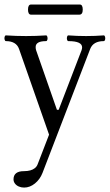

<svg xmlns="http://www.w3.org/2000/svg" viewBox="-46 -578 496 868"><path d="M15.1 232.9Q15.1 214.4 26.9 205.1Q38.6 195.8 61.5 195.8Q78.1 195.8 90.6 192.4Q103 189 111.6 182.1Q120.1 175.3 124 165L175.8 30.8L40 -356.9Q33.7 -374.5 18.8 -383.3Q3.9 -392.1 -19 -392.1Q-23.4 -392.1 -25.1 -398.7Q-26.9 -405.3 -25.1 -411.6Q-23.4 -418 -19 -418Q26.4 -415 71.8 -415Q116.7 -415 162.1 -418Q166.5 -418 168.2 -411.4Q169.9 -404.8 168.2 -398.4Q166.5 -392.1 162.1 -392.1Q138.7 -392.1 127 -385.5Q115.2 -378.9 115.2 -365.2Q115.2 -356.9 117.2 -351.1L211.4 -81.5H219.2L322.8 -351.1Q325.2 -358.4 325.2 -363.8Q325.2 -377.9 309.8 -385Q294.4 -392.1 263.2 -392.1Q258.8 -392.1 257.1 -398.7Q255.4 -405.3 257.1 -411.6Q258.8 -418 263.2 -418Q303.7 -415 343.3 -415Q383.3 -415 422.9 -418Q427.2 -418 429 -411.4Q430.7 -404.8 429 -398.4Q427.2 -392.1 422.9 -392.1Q399.4 -392.1 384 -383.3Q368.7 -374.5 361.8 -356.9L146 204.1Q134.8 232.9 111.8 251.5Q88.9 270 63 270Q49.8 270 38.8 265.1Q27.8 260.3 21.5 251.7Q15.1 243.2 15.1 232.9ZM80.6 -534.7Q80.6 -557.6 94.7 -557.6H314.5Q328.1 -557.6 328.1 -534.7Q328.1 -511.7 312.5 -511.7H94.7Q80.6 -511.7 80.6 -534.7Z"/></svg>

Font: Junicode Two Beta VF
Style: Regular
Weight: 400
Designer: Peter S. Baker
Foundry: Briery Creek Software
Version: Version 1.031 beta; ttfautohint (v1.8.1.43-b0c9)